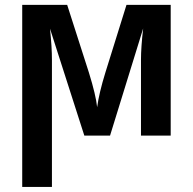

<svg xmlns="http://www.w3.org/2000/svg" viewBox="-20 -548 780 776"><path d="M189.9 -306.6V207.5H69.8V-528.3H251.5L339.4 -254.4Q367.7 -163.1 372.6 -114.7Q376.5 -143.6 384.8 -178.5Q393.1 -213.4 405.8 -254.4L491.2 -528.3H669.9V0H549.8V-306.6Q549.8 -356.9 558.6 -433.1L424.8 0H320.8L182.1 -432.1Q186 -394.5 188 -363Q189.9 -331.5 189.9 -306.6Z"/></svg>

Font: Arimo
Style: Bold
Weight: 700
Designer: Steve Matteson
Foundry: Monotype Imaging Inc.
Version: Version 1.33